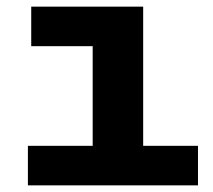

<svg xmlns="http://www.w3.org/2000/svg" viewBox="-20 -558 640 578"><path d="M64 0V-119H259V-419H74V-538H411V-119H576V0Z"/></svg>

Font: Geist Mono ExtraBold
Style: Regular
Weight: 800
Monospace: yes
Designer: Basement.studio, Andrés Briganti, Mateo Zaragoza
Foundry: Basement.studio, Vercel, Andrés Briganti, Guido Ferreyra, Mateo Zaragoza
Version: Version 1.500; ttfautohint (v1.8.4.7-5d5b)